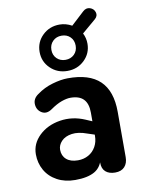

<svg xmlns="http://www.w3.org/2000/svg" viewBox="-92 -897 721 971"><g transform="rotate(-10 268.0 -412.0)"><path d="M40.7 -151.6Q40.7 -206.4 82.7 -246.9Q124.7 -287.4 189.8 -297.9Q254.9 -308.4 318.7 -281L367.2 -260.1L367.2 -193.3L316.2 -210Q271.1 -226.7 236.9 -221.6Q202.7 -216.5 184.1 -196.9Q165.5 -177.4 165.5 -153.3Q165.5 -122.3 186.6 -103.8Q207.7 -85.2 246 -85.2Q275.5 -85.2 299.6 -98.5Q323.6 -111.8 337.5 -136.5Q351.4 -161.3 351.4 -192.4V-312Q351.4 -357.9 329.3 -380.7Q307.3 -403.4 262.1 -403.4Q242.7 -403.4 216.3 -394Q189.9 -384.5 159.3 -362.9Q130.5 -342.9 106.3 -357.2Q82 -371.6 79.9 -401.1Q77.8 -430.7 106.3 -450.3Q143.1 -477.3 187 -489.9Q230.9 -502.6 265.3 -502.8Q376.2 -503.8 431 -451.3Q485.7 -398.8 485.7 -291.9V-59.4Q485.7 -28.1 468.9 -9.9Q452.1 8.4 420.4 8.4Q389.3 8.4 371.4 -7.3Q353.6 -23 353.6 -53.3V-84.6L361 -80.3Q351 -31 314.9 -10.3Q278.8 10.4 215.3 10.4Q162.6 10.4 122.7 -11.1Q82.8 -32.6 61.7 -69.7Q40.7 -106.8 40.7 -151.6ZM149.3 -658.2Q149.3 -708.8 184.9 -743.2Q220.5 -777.6 272.2 -777.6Q304.6 -777.6 335.1 -760.7L402.1 -822.6Q419.3 -838.6 438.8 -832.2Q458.2 -825.8 464.2 -806.9Q470.2 -788 453 -772.9L382 -712.4Q395 -687.2 395 -658.2Q395 -608.4 359.4 -574Q323.7 -539.6 272 -539.6Q220.3 -539.6 184.8 -574Q149.3 -608.4 149.3 -658.2ZM334.5 -658.6Q334.5 -686 317.1 -703.3Q299.7 -720.5 272.5 -720.5Q245.3 -720.5 227.6 -702.9Q209.8 -685.2 209.8 -658.2Q209.8 -631.2 227.4 -613.8Q245 -596.5 272 -596.5Q298.9 -596.5 316.7 -613.8Q334.5 -631.2 334.5 -658.6Z"/></g></svg>

Font: SN Pro Thin
Style: Regular
Weight: 200
Designer: Tobias Whetton
Foundry: Supernotes
Version: Version 1.003;Glyphs 3.3 (3324)